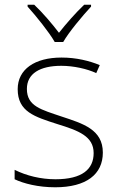

<svg xmlns="http://www.w3.org/2000/svg" viewBox="-20 -784 502 814"><path d="M212 -606H248C272 -648 329 -716 366 -756V-764H337C300 -729 260 -683 230 -645C201 -683 162 -729 125 -764H97V-756C133 -716 188 -648 212 -606ZM416 -137C416 -235 332 -260 241 -290C156 -319 94 -333 94 -407C94 -472 149 -505 240 -505C292 -505 350 -492 388 -474L403 -508C359 -526 304 -540 241 -540C127 -540 55 -490 55 -406C55 -310 127 -289 223 -258C314 -230 377 -206 377 -135C377 -67 329 -24 215 -24C153 -24 92 -39 42 -64V-24C80 -6 141 10 214 10C346 10 416 -45 416 -137Z"/></svg>

Font: Noto Sans Malayalam ExtraLight
Style: Regular
Weight: 200
Designer: Jelle Bosma - Monotype Design Team
Foundry: Monotype Imaging Inc.
Version: Version 2.104